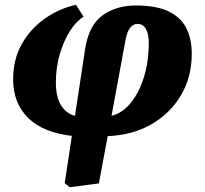

<svg xmlns="http://www.w3.org/2000/svg" viewBox="-20 -554 857 804"><path d="M272 230 251 213 281 15Q159 1 97 -61Q35 -123 35 -222Q35 -305 71 -369Q107 -433 167 -475.5Q227 -518 298 -534L330 -484Q301 -467 274.5 -426.5Q248 -386 231 -329.5Q214 -273 214 -208Q214 -147 236 -112.5Q258 -78 294 -69L336 -346Q351 -447 408.5 -489Q466 -531 549 -531Q635 -531 686.5 -506Q738 -481 760.5 -435.5Q783 -390 783 -329Q783 -231 737.5 -154.5Q692 -78 613 -33Q534 12 431 16L394 214ZM447 -69Q492 -80 527 -122.5Q562 -165 582.5 -230.5Q603 -296 603 -377Q603 -411 591 -432.5Q579 -454 556 -454Q519 -454 506 -389Z"/></svg>

Font: Literata 12pt ExtraBold
Style: Italic
Weight: 800
Italic angle: -2°
Designer: Latin by Veronika Burian and Jose Scaglione. Greek by Irene Vlachou. Cyrillic by Vera Evstafieva
Foundry: TypeTogether
Version: Version 3.002